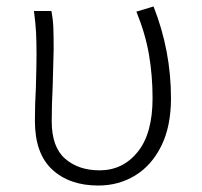

<svg xmlns="http://www.w3.org/2000/svg" viewBox="-20 -561 625 594"><path d="M88 -187Q88 -239 91 -290Q93 -358 93 -392Q93 -433 91.5 -461.5Q90 -490 85 -527H139Q144 -501 145 -476Q146 -451 146 -408L143 -294Q140 -236 140 -186Q140 -106 181.5 -70Q223 -34 288 -34Q360 -34 406 -91Q452 -148 452 -257Q452 -327 441 -391.5Q430 -456 402 -525L455 -541Q509 -404 509 -257Q509 -170 479 -109.5Q449 -49 398 -18Q347 13 284 13Q195 13 141.5 -36.5Q88 -86 88 -187Z"/></svg>

Font: Nebula Sans Light
Style: Regular
Weight: 300
Designer: Paul D. Hunt for Adobe (as Source Sans)
Foundry: Nebula Entertainment & Broadcasting LLC
Version: Version 1.010